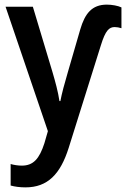

<svg xmlns="http://www.w3.org/2000/svg" viewBox="-20 -570 547 830"><path d="M442 -550C377 -550 347 -511 327 -443L273 -257C259 -210 247 -165 241 -133H237C231 -174 219 -217 207 -258L122 -541H4L187 -3L172 49C150 117 124 146 74 146C58 146 39 143 26 139V232C44 237 66 240 90 240C186 240 241 183 277 69L416 -374C436 -439 452 -453 476 -453C485 -453 496 -451 505 -448V-538C491 -545 464 -550 442 -550Z"/></svg>

Font: Noto Sans UI SemiCondensed Medium
Style: Regular
Weight: 500
Width: 4
Designer: Monotype Design Team
Foundry: Monotype Imaging Inc.
Version: Version 1.901